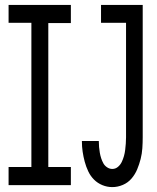

<svg xmlns="http://www.w3.org/2000/svg" viewBox="-20 -755 640 783"><path d="M15 0V-74H108V-662H15V-735H269V-661H177V-74H269V0ZM438 8Q417 8 397.5 0Q378 -8 363.5 -22.5Q349 -37 340 -56Q331 -75 325.5 -95.5Q320 -116 317 -136.5Q314 -157 314 -178Q314 -178 314 -178.5Q314 -179 314 -180H383Q383 -179 383 -179Q383 -179 383 -179Q383 -167 384 -155.5Q385 -144 387 -132.5Q389 -121 392.5 -110Q396 -99 401.5 -89Q407 -79 417 -72.5Q427 -66 438 -66Q451 -66 461 -74.5Q471 -83 476.5 -94.5Q482 -106 485.5 -118.5Q489 -131 490.5 -143.5Q492 -156 493 -169Q494 -182 494 -195V-662H392V-735H562V-195Q562 -173 560.5 -150.5Q559 -128 553.5 -106.5Q548 -85 539.5 -64.5Q531 -44 516.5 -27Q502 -10 481 -1Q460 8 438 8Z"/></svg>

Font: Iosevka Mono
Style: Regular
Weight: 400
Designer: Belleve Invis
Foundry: Belleve Invis
Version: Version 11.1.1